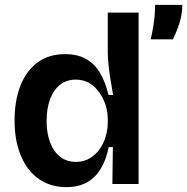

<svg xmlns="http://www.w3.org/2000/svg" viewBox="-20 -758 771 791"><path d="M253 13Q189 13 141 -20Q93 -53 66.5 -115Q40 -177 40 -262Q40 -343 64 -404.5Q88 -466 134.5 -500.5Q181 -535 248 -535Q300 -535 335.5 -514.5Q371 -494 393 -456Q415 -418 427 -367H446Q440 -399 435 -431Q430 -463 427 -492Q424 -521 424 -543V-706H551V-248V0H443L445 -152H428Q417 -98 394 -61Q371 -24 336 -5.5Q301 13 253 13ZM293 -91Q325 -91 350 -106Q375 -121 391.5 -145Q408 -169 416 -197.5Q424 -226 424 -253V-268Q424 -288 419 -310.5Q414 -333 403 -354Q392 -375 376.5 -392.5Q361 -410 339.5 -420Q318 -430 292 -430Q254 -430 227 -408.5Q200 -387 186 -348.5Q172 -310 172 -260Q172 -209 186.5 -171Q201 -133 228 -112Q255 -91 293 -91ZM601 -596Q609 -632 613 -659.5Q617 -687 618 -706.5Q619 -726 619 -738H731Q731 -700 719.5 -663.5Q708 -627 692 -596Z"/></svg>

Font: Bricolage Grotesque 28pt SemiBold
Style: Regular
Weight: 600
Version: Version 1.001;gftools[0.9.33.dev8+g029e19f]